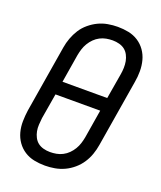

<svg xmlns="http://www.w3.org/2000/svg" viewBox="-139 -831 778 928"><g transform="rotate(20 250.0 -367.5)"><path d="M203 8Q174 8 147 2.5Q120 -3 97.5 -17.5Q75 -32 59.5 -54Q44 -76 37 -102.5Q30 -129 30.5 -157.5Q31 -186 35 -214L92 -559Q96 -584 105 -608.5Q114 -633 128 -655Q142 -677 163 -694.5Q184 -712 207 -723Q230 -734 255.5 -738.5Q281 -743 306 -743Q335 -743 362 -737.5Q389 -732 411.5 -717.5Q434 -703 449.5 -681Q465 -659 472 -632.5Q479 -606 479 -577.5Q479 -549 474 -521L417 -176Q413 -151 404.5 -126.5Q396 -102 381.5 -80Q367 -58 346.5 -40.5Q326 -23 302.5 -12Q279 -1 253.5 3.5Q228 8 203 8ZM375 -402 397 -532Q400 -549 400.5 -566.5Q401 -584 398 -600Q395 -616 387.5 -630.5Q380 -645 368 -654.5Q356 -664 339.5 -668.5Q323 -673 305 -673Q289 -673 272.5 -670Q256 -667 240.5 -659Q225 -651 212.5 -638.5Q200 -626 191 -611Q182 -596 177 -580Q172 -564 169 -548L145 -402ZM204 -62Q220 -62 236.5 -65Q253 -68 268.5 -76Q284 -84 296.5 -96.5Q309 -109 318 -124Q327 -139 332 -155Q337 -171 340 -187L364 -333H134L112 -203Q110 -186 109 -168.5Q108 -151 111 -135Q114 -119 121.5 -104.5Q129 -90 141 -80.5Q153 -71 169.5 -66.5Q186 -62 204 -62Z"/></g></svg>

Font: Iosevka Oblique
Style: Regular
Weight: 400
Italic angle: -9°
Monospace: yes
Designer: Belleve Invis
Foundry: Belleve Invis
Version: Version 32.5.0; ttfautohint (v1.8.4)